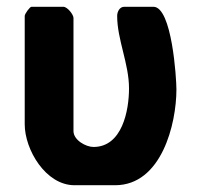

<svg xmlns="http://www.w3.org/2000/svg" viewBox="-20 -540 585 567"><path d="M256 -106C234 -106 197 -126 197 -153V-487C197 -497 179 -520 167 -520H73C68 -520 53 -499 53 -493V-173C53 -98 115 7 200 7H320C457 7 501 -174 501 -276C501 -308 488 -520 433 -520H347C333 -520 326 -505 326 -493C326 -423 361 -352 361 -279C361 -214 341 -106 256 -106Z"/></svg>

Font: Asimov Print
Style: C
Weight: 500
Designer: Google
Version: Version 2.000980: 2014